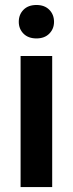

<svg xmlns="http://www.w3.org/2000/svg" viewBox="-20 -754 293 774"><path d="M190.4 -528.3V0H63V-528.3ZM55.7 -666Q55.7 -695.3 74.7 -714.6Q93.8 -733.9 127 -733.9Q159.7 -733.9 178.7 -714.6Q197.8 -695.3 197.8 -666Q197.8 -637.7 178.7 -618.4Q159.7 -599.1 127 -599.1Q93.8 -599.1 74.7 -618.4Q55.7 -637.7 55.7 -666Z"/></svg>

Font: Roboto SemiCondensed SemiBold
Style: Regular
Weight: 600
Width: 4
Designer: Christian Robertson
Foundry: Google
Version: Version 3.009; 2024